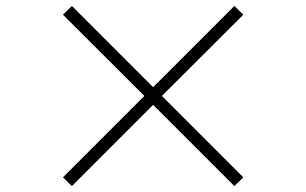

<svg xmlns="http://www.w3.org/2000/svg" viewBox="-20 -694 1040 652"><path d="M500 -337.9 224.1 -62 193.8 -91.8 470.2 -368.2 193.8 -644 224.1 -673.8 500 -397.9 775.9 -673.8 806.2 -644 529.8 -368.2 806.2 -91.8 775.9 -62Z"/></svg>

Font: Source Han Serif CN ExtraLight
Style: Regular
Weight: 250
Designer: Ryoko NISHIZUKA  (kana & ideographs); Frank Grießhammer (Latin, Greek & Cyrillic); Wenlong ZHANG  (bopomofo); Sandoll Co
Foundry: Adobe Systems Incorporated
Version: Version 1.001;PS 1.001;hotconv 16.6.54;makeotf.lib2.5.65590